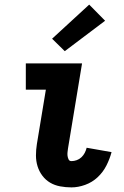

<svg xmlns="http://www.w3.org/2000/svg" viewBox="-20 -805 540 833"><path d="M290 8Q265 8 241 3.5Q217 -1 197.5 -12.5Q178 -24 164 -42.5Q150 -61 143 -83.5Q136 -106 136 -130.5Q136 -155 140 -180L179 -416H92V-530H336L275 -161Q275 -161 275 -161Q275 -161 275 -161Q274 -153 273 -145Q272 -137 273 -129Q274 -121 277.5 -113.5Q281 -106 290 -106Q301 -106 312.5 -110Q324 -114 333 -122.5Q342 -131 347.5 -141.5Q353 -152 356 -164L464 -145Q456 -115 441.5 -86.5Q427 -58 403.5 -36Q380 -14 349.5 -3Q319 8 290 8ZM261 -583 206 -637 367 -785 436 -715Z"/></svg>

Font: Iosevka Slab Heavy
Style: Italic
Weight: 900
Italic angle: -9°
Monospace: yes
Designer: Belleve Invis
Foundry: Belleve Invis
Version: Version 11.1.0; ttfautohint (v1.8.3)